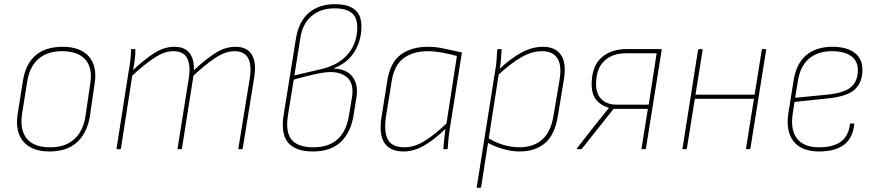

<svg xmlns="http://www.w3.org/2000/svg" viewBox="-20 -714 4194 919"><path d="M217 11Q133 11 92.5 -35.5Q52 -82 64 -165L89 -323Q114 -490 280 -490Q365 -490 405.5 -443.5Q446 -397 433 -314L410 -156Q396 -75 347.5 -32Q299 11 217 11ZM221 -9Q292 -9 335 -47.5Q378 -86 389 -157L412 -314Q424 -389 388.5 -429Q353 -469 277 -469Q206 -469 163.5 -431.5Q121 -394 110 -322L85 -165Q75 -90 109 -49.5Q143 -9 221 -9Z M542 0Q537 0 538 -4L595 -368Q600 -394 603.5 -422Q607 -450 607 -475Q607 -479 611 -479H625Q628 -479 628 -475Q628 -452 625 -428Q622 -404 617 -379Q675 -433 721 -461.5Q767 -490 815 -490Q863 -490 886.5 -461Q910 -432 908 -378Q966 -432 1012.5 -461Q1059 -490 1107 -490Q1163 -490 1185.5 -452Q1208 -414 1197 -345L1142 -4Q1141 0 1137 0H1125Q1120 0 1121 -4L1176 -342Q1185 -403 1167.5 -436Q1150 -469 1102 -469Q1060 -469 1012.5 -438Q965 -407 906 -352L851 -4Q850 0 845 0H834Q829 0 830 -4L884 -342Q893 -403 875.5 -436Q858 -469 809 -469Q768 -469 720 -438Q672 -407 613 -352L559 -4Q558 0 553 0Z M1478 11Q1393 11 1358 -32.5Q1323 -76 1338 -166L1396 -526Q1409 -610 1457.5 -652Q1506 -694 1583 -694Q1646 -694 1678 -668Q1710 -642 1710 -588Q1710 -520 1676.5 -466Q1643 -412 1577 -387V-386Q1640 -384 1668 -345.5Q1696 -307 1686 -247L1673 -166Q1660 -81 1611.5 -35Q1563 11 1478 11ZM1480 -9Q1628 -9 1651 -166L1665 -250Q1674 -311 1645 -340Q1616 -369 1562 -369Q1531 -369 1481.5 -357.5Q1432 -346 1386 -333L1359 -167Q1345 -84 1375 -46.5Q1405 -9 1480 -9ZM1389 -353 1521 -384Q1603 -404 1646.5 -456.5Q1690 -509 1690 -584Q1690 -630 1663.5 -652Q1637 -674 1580 -674Q1515 -674 1471 -637Q1427 -600 1417 -528Z M1912 11Q1847 11 1820 -30Q1793 -71 1806 -153L1834 -329Q1848 -416 1899 -453Q1950 -490 2027 -490Q2069 -490 2107.5 -481Q2146 -472 2191 -463L2135 -111Q2129 -73 2126.5 -49Q2124 -25 2123 -3Q2123 0 2119 0H2106Q2102 0 2102 -3Q2104 -26 2106.5 -50Q2109 -74 2112 -97Q2056 -43 2008 -16Q1960 11 1912 11ZM1916 -9Q1962 -9 2009.5 -37.5Q2057 -66 2117 -123L2167 -446Q2131 -456 2094.5 -462.5Q2058 -469 2027 -469Q1960 -469 1914 -437Q1868 -405 1855 -327L1827 -153Q1817 -80 1837.5 -44.5Q1858 -9 1916 -9Z M2466 11Q2429 11 2387.5 -1Q2346 -13 2308 -34L2312 -56Q2349 -33 2388 -21Q2427 -9 2467 -9Q2533 -9 2574.5 -45.5Q2616 -82 2629 -158L2658 -330Q2670 -401 2648 -435Q2626 -469 2574 -469Q2527 -469 2477 -441Q2427 -413 2361 -352L2364 -378Q2425 -435 2476 -462.5Q2527 -490 2579 -490Q2639 -490 2665.5 -450.5Q2692 -411 2679 -333L2650 -158Q2636 -70 2589.5 -29.5Q2543 11 2466 11ZM2266 185Q2261 185 2262 181L2349 -368Q2354 -395 2356.5 -422.5Q2359 -450 2360 -475Q2360 -479 2364 -479H2378Q2381 -479 2381 -475Q2380 -451 2377.5 -425.5Q2375 -400 2370 -374L2368 -364L2283 181Q2282 185 2277 185Z M2744 0Q2742 0 2741.5 -1.5Q2741 -3 2742 -5L2840 -130Q2854 -147 2867.5 -164Q2881 -181 2894 -197V-198Q2856 -209 2834 -235.5Q2812 -262 2812 -310Q2812 -396 2858 -437.5Q2904 -479 2978 -479H3143Q3148 -479 3147 -474L3072 -5Q3071 0 3067 0H3055Q3050 0 3051 -5L3081 -193H2917L2766 -3Q2765 0 2761 0ZM2933 -213H3085L3123 -459H2976Q2911 -459 2872 -422Q2833 -385 2833 -311Q2833 -265 2859 -239Q2885 -213 2933 -213Z M3555 0Q3550 0 3551 -5L3626 -474Q3627 -479 3631 -479H3643Q3648 -479 3647 -474L3572 -5Q3571 0 3567 0ZM3251 0Q3245 0 3247 -5L3321 -474Q3323 -479 3327 -479H3338Q3343 -479 3343 -474L3268 -5Q3266 0 3262 0ZM3300 -241 3303 -261H3596L3593 -241Z M3900 11Q3818 11 3779.5 -36Q3741 -83 3753 -169L3778 -326Q3790 -407 3837.5 -448.5Q3885 -490 3964 -490Q4033 -490 4070.5 -461.5Q4108 -433 4108 -380Q4108 -319 4071 -285.5Q4034 -252 3943 -243L3783 -226L3774 -168Q3763 -91 3795.5 -50Q3828 -9 3901 -9Q3969 -9 4005.5 -36.5Q4042 -64 4048 -119Q4048 -123 4053 -123H4066Q4069 -123 4069 -119Q4062 -53 4019.5 -21Q3977 11 3900 11ZM3786 -246 3940 -261Q4019 -269 4052.5 -296.5Q4086 -324 4086 -379Q4086 -422 4054 -445.5Q4022 -469 3962 -469Q3894 -469 3852 -433Q3810 -397 3799 -326Z"/></svg>

Font: Sofia Sans Semi Condensed Thin
Style: Italic
Weight: 250
Italic angle: -9°
Version: Version 4.100